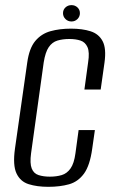

<svg xmlns="http://www.w3.org/2000/svg" viewBox="-20 -710 440 742"><path d="M166.7 12Q123.1 12 90.9 1.8Q58.6 -8.3 43.8 -39.8Q28.9 -71.2 37.8 -135.3L85.2 -467.8Q92.9 -523.5 116.3 -551.6Q139.8 -579.7 175.3 -589.5Q210.8 -599.3 254.1 -599.3Q298.5 -599.3 330.1 -589.1Q361.8 -579 376.6 -550.9Q391.5 -522.8 383.8 -467.8L369.1 -364H306.2L320.5 -468.7Q326.8 -508.5 318.1 -527.8Q309.5 -547.1 291.2 -553.2Q272.9 -559.3 248 -559.3Q222.3 -559.3 201.9 -553.2Q181.6 -547.1 168.4 -527.8Q155.2 -508.5 148.9 -468.7L100.1 -117.8Q94.8 -78.3 102.6 -58.9Q110.3 -39.4 129 -33.4Q147.7 -27.3 172.6 -27.3Q198.2 -27.3 218.5 -33.4Q238.7 -39.4 252.5 -58.9Q266.4 -78.3 271.6 -117.8L283.8 -207.4H346.7L336.4 -135.5Q327.5 -70.5 304.6 -39Q281.6 -7.6 246.7 2.2Q211.7 12 166.7 12ZM256.3 -627Q242.5 -627 233 -636.4Q223.5 -645.8 223.5 -659.1Q223.5 -672.4 233 -681.3Q242.5 -690.2 256.3 -690.2Q270 -690.2 279.4 -681.3Q288.8 -672.4 288.8 -659.1Q288.8 -645.8 279.4 -636.4Q270 -627 256.3 -627Z"/></svg>

Font: Alumni Sans Thin
Style: Italic
Weight: 100
Italic angle: -8°
Designer: Robert E. Leuschke
Foundry: Robert E. Leuschke
Version: Version 1.016